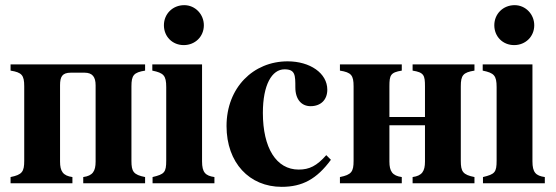

<svg xmlns="http://www.w3.org/2000/svg" viewBox="-20 -711 2156 745"><path d="M351 -84C351 -47 340 -29 303 -24V0H543V-24C498 -33 490 -45 490 -87V-376C490 -419 499 -430 543 -437V-461H21V-437C65 -430 74 -419 74 -376V-87C74 -45 66 -33 21 -24V0H261V-24C224 -29 213 -47 213 -84V-380C213 -413 221 -429 255 -429H308C339 -429 351 -412 351 -380Z M764 -461H571V-437C615 -428 625 -418 625 -373V-88C625 -42 618 -35 572 -24V0H812V-24C777 -29 764 -42 764 -85ZM695 -691C650 -691 616 -657 616 -613C616 -569 649 -536 693 -536C737 -536 771 -569 771 -613C771 -656 737 -691 695 -691Z M1246 -109C1209 -67 1180 -53 1139 -53C1052 -53 1000 -137 1000 -273C1000 -382 1035 -442 1084 -442C1126 -442 1126 -419 1126 -372C1126 -324 1151 -299 1185 -299C1225 -299 1250 -324 1250 -363C1250 -427 1183 -473 1096 -473C963 -473 859 -371 859 -222C859 -79 948 14 1073 14C1153 14 1209 -16 1264 -91Z M1629 -84C1629 -47 1618 -29 1581 -24V0H1821V-24C1776 -33 1768 -45 1768 -87V-376C1768 -419 1777 -430 1821 -437V-461H1581V-437C1625 -430 1629 -419 1629 -376V-257H1491V-376C1491 -419 1495 -430 1539 -437V-461H1299V-437C1343 -430 1352 -419 1352 -376V-87C1352 -45 1344 -33 1299 -24V0H1539V-24C1502 -29 1491 -47 1491 -84V-225H1629Z M2046 -461H1853V-437C1897 -428 1907 -418 1907 -373V-88C1907 -42 1900 -35 1854 -24V0H2094V-24C2059 -29 2046 -42 2046 -85ZM1977 -691C1932 -691 1898 -657 1898 -613C1898 -569 1931 -536 1975 -536C2019 -536 2053 -569 2053 -613C2053 -656 2019 -691 1977 -691Z"/></svg>

Font: XITS Math
Style: Bold
Weight: 700
Designer: MicroPress Inc., with final additions and corrections provided by Coen Hoffman, Elsevier (retired)
Version: Version 1.105